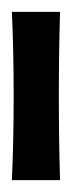

<svg xmlns="http://www.w3.org/2000/svg" viewBox="71 -699 121 323"><g transform="rotate(-90 131.5 -537.5)"><path d="M-10 -578Q56 -575 131.5 -575Q207 -575 273 -578V-497Q207 -499 131.5 -499Q56 -499 -10 -497Z"/></g></svg>

Font: Alkalami
Style: Regular
Weight: 400
Designer: Becca Hirsbrunner Spalinger
Foundry: SIL International
Version: Version 2.000